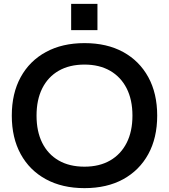

<svg xmlns="http://www.w3.org/2000/svg" viewBox="-20 -963 873 993"><path d="M417 10Q302 10 217.5 -36Q133 -82 87 -166Q41 -250 41 -365Q41 -480 87 -564Q133 -648 217.5 -694Q302 -740 417 -740Q533 -740 617 -694Q701 -648 747 -564Q793 -480 793 -365Q793 -250 747 -166Q701 -82 617 -36Q533 10 417 10ZM417 -101Q494 -101 549.5 -133Q605 -165 635 -224Q665 -283 665 -365Q665 -447 635 -506Q605 -565 549.5 -597Q494 -629 417 -629Q339 -629 283.5 -597Q228 -565 198.5 -506Q169 -447 169 -365Q169 -283 198.5 -224Q228 -165 283.5 -133Q339 -101 417 -101ZM348 -807V-943H484V-807Z"/></svg>

Font: M PLUS 1 SemiBold
Style: Regular
Weight: 600
Designer: Coji Morishita
Foundry: UNDERFOREST DESIGN
Version: Version 1.001